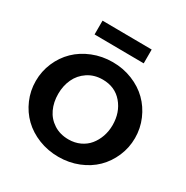

<svg xmlns="http://www.w3.org/2000/svg" viewBox="-201 -1071 1217 1253"><g transform="rotate(30 407.0 -444.0)"><path d="M585.9 -897.9V-793.9L213.9 -796.9V-900.9ZM408.2 13.2Q328.6 13.2 258.5 -14.6Q188.5 -42.5 139.2 -90.3Q89.8 -138.2 61.5 -203.9Q33.2 -269.5 33.2 -342.8Q33.2 -416 61.5 -481.9Q89.8 -547.9 139.2 -595.9Q188.5 -644 258.5 -672.1Q328.6 -700.2 408.2 -700.2Q487.3 -700.2 556.9 -672.1Q626.5 -644 675.3 -595.9Q724.1 -547.9 752.4 -481.9Q780.8 -416 780.8 -342.8Q780.8 -269.5 752.4 -203.9Q724.1 -138.2 675.3 -90.3Q626.5 -42.5 556.9 -14.6Q487.3 13.2 408.2 13.2ZM408.2 -118.2Q455.1 -118.2 493.9 -136.2Q532.7 -154.3 558.1 -185.3Q583.5 -216.3 597.7 -256.8Q611.8 -297.4 611.8 -342.8Q611.8 -438.5 556.4 -503.7Q501 -568.8 408.2 -568.8Q344.7 -568.8 296.9 -537.1Q249 -505.4 225.6 -454.6Q202.1 -403.8 202.1 -342.8Q202.1 -280.3 225.6 -230Q249 -179.7 296.6 -148.9Q344.2 -118.2 408.2 -118.2Z"/></g></svg>

Font: BioRhyme ExtraBold
Style: Regular
Weight: 800
Designer: Aoife Mooney
Foundry: Aoife Mooney Type
Version: Version 1.500;PS 001.500;hotconv 1.0.88;makeotf.lib2.5.64775